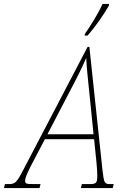

<svg xmlns="http://www.w3.org/2000/svg" viewBox="-79 -951 650 971"><path d="M349 -771H364C402 -814 447 -879 472 -923V-931H440C414 -876 379 -821 350 -779ZM-59 0H121L126 -20H96C54 -20 48 -21 48 -38C48 -50 57 -71 74 -106L148 -247H397L409 -128C411 -112 413 -78 413 -64C413 -24 408 -20 370 -20H335L330 0H491L496 -20H480C449 -20 447 -24 439 -93L373 -714H364L42 -98C3 -23 -2 -20 -40 -20H-54ZM276 -493C310 -557 336 -609 357 -658C359 -610 366 -549 372 -490L394 -272H161Z"/></svg>

Font: Noto Serif Condensed Thin
Style: Italic
Weight: 100
Width: 3
Italic angle: -12°
Designer: Monotype Design Team
Foundry: Monotype Imaging Inc.
Version: Version 2.013